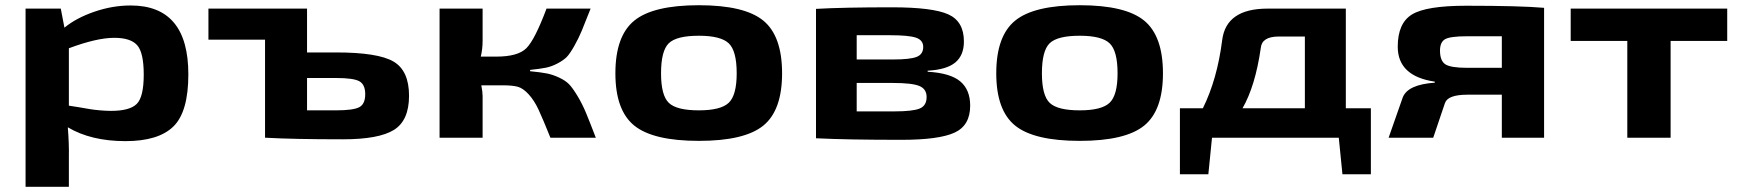

<svg xmlns="http://www.w3.org/2000/svg" viewBox="-20 -528 6665 736"><path d="M481 -507Q702 -507 702 -243Q702 -99 644.5 -43Q587 13 461 13Q329 13 240 -40Q245 24 244 73V188H78V-495H213L227 -422Q272 -459 341.5 -483Q411 -507 481 -507ZM406 -103Q477 -103 504 -129.5Q531 -156 531 -242Q531 -326 506 -354.5Q481 -383 418 -383Q351 -383 244 -343V-123Q259 -121 285 -116.5Q311 -112 326 -109.5Q341 -107 363.5 -105Q386 -103 406 -103Z M1157 -327H1268Q1429 -327 1488.5 -292Q1548 -257 1548 -161Q1548 -66 1490 -30Q1432 6 1295 6Q1106 6 999 0H996V-376H779V-495H1157ZM1157 -105H1268Q1334 -105 1357 -117Q1380 -129 1380 -167Q1380 -204 1357.5 -216.5Q1335 -229 1268 -229H1157Z M2012 -260V-255Q2053 -251 2076 -246.5Q2099 -242 2123.5 -230.5Q2148 -219 2161.5 -205Q2175 -191 2193.5 -160.5Q2212 -130 2226.5 -95Q2241 -60 2264 0H2090Q2061 -72 2044.5 -107.5Q2028 -143 2006.5 -166.5Q1985 -190 1964.5 -195.5Q1944 -201 1906 -201H1825Q1830 -176 1830 -160V0H1665V-495H1830V-372Q1830 -340 1823 -311H1883Q1965 -311 1997.5 -343Q2030 -375 2075 -495H2244Q2222 -439 2210 -410Q2198 -381 2181 -351Q2164 -321 2152 -309Q2140 -297 2117.5 -285Q2095 -273 2072.5 -268.5Q2050 -264 2012 -260Z M2978 -247Q2978 -105 2906 -46.5Q2834 12 2659 12Q2484 12 2411.5 -46.5Q2339 -105 2339 -247Q2339 -390 2411.5 -449Q2484 -508 2659 -508Q2834 -508 2906 -449Q2978 -390 2978 -247ZM2659 -391Q2573 -391 2543.5 -362Q2514 -333 2514 -247Q2514 -162 2544 -133.5Q2574 -105 2659 -105Q2743 -105 2773.5 -134Q2804 -163 2804 -247Q2804 -333 2773.5 -362Q2743 -391 2659 -391Z M3536 -257V-253Q3623 -248 3661 -216Q3699 -184 3699 -123Q3699 -47 3639 -19.5Q3579 8 3435 8Q3227 8 3108 2V-494Q3214 -500 3399 -500Q3555 -500 3615 -473Q3675 -446 3675 -369Q3675 -316 3642 -288.5Q3609 -261 3536 -257ZM3519 -348Q3519 -374 3491.5 -383.5Q3464 -393 3391 -393H3264V-300H3403Q3469 -300 3494 -310Q3519 -320 3519 -348ZM3264 -101H3408Q3479 -101 3505.5 -112Q3532 -123 3532 -156Q3532 -187 3504 -198.5Q3476 -210 3403 -210H3264Z M4438 -247Q4438 -105 4366 -46.5Q4294 12 4119 12Q3944 12 3871.5 -46.5Q3799 -105 3799 -247Q3799 -390 3871.5 -449Q3944 -508 4119 -508Q4294 -508 4366 -449Q4438 -390 4438 -247ZM4119 -391Q4033 -391 4003.5 -362Q3974 -333 3974 -247Q3974 -162 4004 -133.5Q4034 -105 4119 -105Q4203 -105 4233.5 -134Q4264 -163 4264 -247Q4264 -333 4233.5 -362Q4203 -391 4119 -391Z M5235 -113V140H5126L5112 0H4626L4612 140H4503V-113H4591Q4646 -224 4665 -374Q4680 -495 4839 -495H5139V-113ZM4982 -113V-388H4882Q4817 -388 4813 -344Q4792 -198 4743 -113Z M5600 -506Q5808 -506 5899 -498V0H5737V-165H5605Q5530 -165 5519 -133L5474 0H5303L5357 -154Q5376 -204 5480 -211V-215Q5338 -236 5338 -349Q5338 -439 5392.5 -472.5Q5447 -506 5600 -506ZM5737 -268V-389H5604Q5540 -389 5520 -378Q5500 -367 5500 -334Q5500 -295 5520.5 -281.5Q5541 -268 5605 -268Z M6601 -371H6384V0H6218V-371H6001V-495H6601Z"/></svg>

Font: Exo 2 Expanded
Style: Bold
Weight: 700
Width: 7
Designer: Natanael Gama
Version: Version 1.001;PS 001.001;hotconv 1.0.70;makeotf.lib2.5.58329